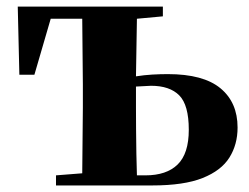

<svg xmlns="http://www.w3.org/2000/svg" viewBox="-20 -566 759 586"><path d="M150.9 0V-30.8L231 -37.1L232.9 -237.8V-308.1L231 -508.8H134.8L85 -337.9H39.1L34.2 -545.9H477.1V-516.1L397.9 -508.8L395 -333Q419.9 -336.9 444.8 -338.4Q469.7 -339.8 492.2 -339.8Q600.6 -339.8 652.8 -296.6Q705.1 -253.4 705.1 -176.8Q705.1 -125 680.2 -85.2Q655.3 -45.4 598.4 -22.7Q541.5 0 444.8 0ZM395 -301.8V-237.8Q395 -209 395.3 -171.6Q395.5 -134.3 396.2 -97.2Q397 -60.1 397.9 -30.8H423.8Q488.3 -30.8 522.2 -64Q556.2 -97.2 556.2 -169.9Q556.2 -245.6 527.1 -274.9Q498 -304.2 440.9 -304.2Z"/></svg>

Font: Source Han Serif TW Heavy
Style: Regular
Weight: 900
Designer: Ryoko NISHIZUKA Ë•øÂ°öÊ∂ºÂ≠ê (kana & ideographs); Frank Grie√ühammer (Latin, Greek & Cyrillic); Wenlong ZHANG Âº†ÊñáÈæô 
Foundry: Adobe
Version: Version 2.003;hotconv 1.1.1;makeotfexe 2.6.0